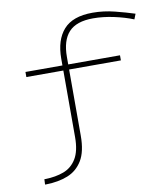

<svg xmlns="http://www.w3.org/2000/svg" viewBox="-79 -622 713 818"><g transform="rotate(-10 278.0 -213.0)"><path d="M56 130H50L51 107H56Q100 106 135 93Q170 80 190.5 46.5Q211 13 211 -47V-335H51V-357H211V-386Q211 -467 250.5 -511.5Q290 -556 376 -556Q424 -556 471.5 -544Q519 -532 556 -520L547 -497Q510 -512 463.5 -522Q417 -532 374 -532Q302 -532 269 -496.5Q236 -461 236 -389V-357H460V-335H236V-49Q236 20 212.5 58.5Q189 97 148.5 113Q108 129 56 130Z"/></g></svg>

Font: Padyakke Expanded One
Style: Regular
Weight: 400
Designer: James Puckett
Foundry: Dunwich Type Founders
Version: Version 1.500; ttfautohint (v1.8.4.7-5d5b)